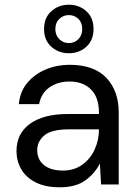

<svg xmlns="http://www.w3.org/2000/svg" viewBox="-20 -783 581 815"><path d="M234 12Q172 12 131 -9Q90 -30 70 -65Q50 -100 50 -141Q50 -217 108 -258Q166 -299 266 -299H400V-305Q400 -370 366 -403.5Q332 -437 275 -437Q226 -437 190.5 -412.5Q155 -388 146 -341H60Q65 -395 96.5 -432Q128 -469 175 -488.5Q222 -508 275 -508Q379 -508 431.5 -452.5Q484 -397 484 -305V0H409L404 -89Q383 -47 342.5 -17.5Q302 12 234 12ZM247 -59Q295 -59 329.5 -84Q364 -109 382 -149Q400 -189 400 -233V-234H273Q199 -234 168.5 -208.5Q138 -183 138 -145Q138 -106 166.5 -82.5Q195 -59 247 -59ZM272 -557Q229 -557 198 -584.5Q167 -612 167 -660Q167 -708 198 -735.5Q229 -763 272 -763Q316 -763 346.5 -735.5Q377 -708 377 -660Q377 -612 346.5 -584.5Q316 -557 272 -557ZM272 -600Q296 -600 312.5 -616.5Q329 -633 329 -660Q329 -687 312.5 -703Q296 -719 272 -719Q249 -719 232 -703Q215 -687 215 -660Q215 -633 232 -616.5Q249 -600 272 -600Z"/></svg>

Font: Firefly Display
Style: Regular
Weight: 400
Designer: Colophon Foundry, Jonny Pinhorn
Foundry: Colophon Foundry
Version: Version 1.200; ttfautohint (v1.8.3)